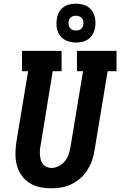

<svg xmlns="http://www.w3.org/2000/svg" viewBox="-20 -1010 650 1038"><path d="M256 8Q224 8 193 1Q162 -6 137 -22.5Q112 -39 95 -64Q78 -89 70.5 -119Q63 -149 63.5 -181Q64 -213 69 -245L132 -625H99V-735H313V-625H265L200 -227Q197 -213 196 -199Q195 -185 196 -172Q197 -159 200.5 -146Q204 -133 212 -123Q220 -113 232 -107.5Q244 -102 258 -102Q278 -102 297.5 -112Q317 -122 330.5 -138.5Q344 -155 351 -175Q358 -195 361 -215L429 -625H396V-735H610V-625H562L491 -197Q487 -169 477.5 -142Q468 -115 452.5 -90.5Q437 -66 414 -46Q391 -26 365 -13.5Q339 -1 311 3.5Q283 8 256 8ZM391 -780Q365 -780 342 -789Q319 -798 305 -816.5Q291 -835 287 -860Q283 -885 288 -911Q290 -928 299 -944Q308 -960 323 -971Q338 -982 355.5 -986Q373 -990 391 -990Q407 -990 423.5 -986.5Q440 -983 453.5 -974.5Q467 -966 476.5 -953.5Q486 -941 490.5 -925.5Q495 -910 496 -893Q497 -876 494 -859Q491 -842 482 -826Q473 -810 458 -799Q443 -788 425.5 -784Q408 -780 391 -780ZM391 -845Q397 -845 404 -846.5Q411 -848 416.5 -852Q422 -856 425.5 -862.5Q429 -869 430 -875Q432 -885 430.5 -894.5Q429 -904 423.5 -911Q418 -918 409 -921.5Q400 -925 391 -925Q384 -925 377.5 -923.5Q371 -922 365 -918Q359 -914 355.5 -907.5Q352 -901 351 -895Q350 -885 351.5 -875.5Q353 -866 358 -859Q363 -852 372 -848.5Q381 -845 391 -845Z"/></svg>

Font: Iosevka Etoile XBdObl
Style: Regular
Weight: 800
Italic angle: -9°
Designer: Belleve Invis
Foundry: Belleve Invis
Version: Version 15.5.2; ttfautohint (v1.8.4)